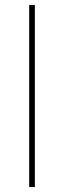

<svg xmlns="http://www.w3.org/2000/svg" viewBox="-20 -747 256 767"><path d="M119.3 -727.3V0H96.6V-727.3Z"/></svg>

Font: Inter Thin BETA
Style: Regular
Weight: 100
Designer: Rasmus Andersson
Foundry: rsms
Version: Version 3.011;git-f93a4a705